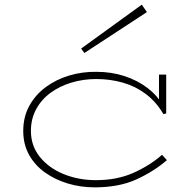

<svg xmlns="http://www.w3.org/2000/svg" viewBox="-20 -792 837 826"><path d="M387 14Q327 14 272 -2.5Q217 -19 173.5 -50Q130 -81 105 -126Q80 -171 80 -229Q80 -289 106 -336.5Q132 -384 176.5 -417Q221 -450 277.5 -467Q334 -484 395 -483Q460 -483 516 -464.5Q572 -446 614 -414Q656 -382 680 -341L664 -349V-471H695V-304L683 -301Q652 -354 607.5 -387.5Q563 -421 508.5 -436.5Q454 -452 394 -452Q339 -452 288.5 -437Q238 -422 198.5 -393.5Q159 -365 136 -323Q113 -281 113 -229Q113 -165 151 -117.5Q189 -70 251.5 -44Q314 -18 387 -17Q481 -16 553 -48Q625 -80 677 -126L698 -103Q641 -54 566.5 -20Q492 14 387 14ZM343 -564 329 -583 590 -772 612 -740Z"/></svg>

Font: BioRhyme SemiExpanded ExtraLight
Style: Regular
Weight: 250
Width: 6
Designer: Aoife Mooney
Foundry: Aoife Mooney Type
Version: Version 1.600;gftools[0.9.33]